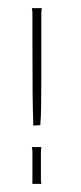

<svg xmlns="http://www.w3.org/2000/svg" viewBox="-20 -454 200 474"><path d="M62 -144V-145V-154Q61 -176 60.5 -226Q60 -276 60 -367V-423Q60 -425 59.5 -428Q59 -431 59 -433Q59 -434 58 -434H84Q83 -434 83 -433Q83 -431 82.5 -428Q82 -425 82 -423V-367V-260Q82 -216 81.5 -189.5Q81 -163 80 -154Q80 -145 79 -145ZM82 -1Q82 0 83 0H59L60 -1V-9V-80Q60 -82 59.5 -85Q59 -88 59 -90Q59 -91 58 -91H83Q82 -91 82 -90Q82 -88 81.5 -85Q81 -82 81 -80V-9Q81 -7 81.5 -5Q82 -3 82 -1Z"/></svg>

Font: Chathura Light
Style: Regular
Weight: 300
Designer: Appaji Ambarisha Darbha
Foundry: Aditya Fonts
Version: Version 1.002 2016